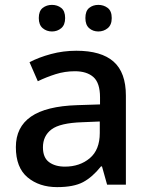

<svg xmlns="http://www.w3.org/2000/svg" viewBox="-20 -757 615 787"><path d="M293 -549Q395 -549 445.5 -504.5Q496 -460 496 -365V0H419L398 -75H394Q359 -31 320.5 -10.5Q282 10 214 10Q141 10 93 -30Q45 -70 45 -154Q45 -236 107 -279Q169 -322 297 -326L390 -329V-358Q390 -417 363 -441Q336 -465 287 -465Q246 -465 208 -453Q170 -441 135 -424L101 -502Q139 -522 189 -535.5Q239 -549 293 -549ZM317 -256Q226 -253 191 -226.5Q156 -200 156 -153Q156 -111 181 -92.5Q206 -74 246 -74Q307 -74 348 -108.5Q389 -143 389 -212V-259ZM139 -683Q139 -712 155 -724.5Q171 -737 193 -737Q215 -737 231 -724.5Q247 -712 247 -683Q247 -655 231 -641.5Q215 -628 193 -628Q171 -628 155 -641.5Q139 -655 139 -683ZM330 -683Q330 -712 345.5 -724.5Q361 -737 383 -737Q405 -737 421.5 -724.5Q438 -712 438 -683Q438 -655 421.5 -641.5Q405 -628 383 -628Q361 -628 345.5 -641.5Q330 -655 330 -683Z"/></svg>

Font: Noto Sans Adlam Medium
Style: Regular
Weight: 500
Version: Version 3.001